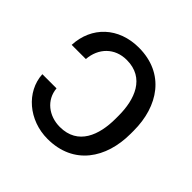

<svg xmlns="http://www.w3.org/2000/svg" viewBox="-145 -671 814 814"><g transform="rotate(45 261.5 -264.0)"><path d="M35.6 -168.9C41 -68.8 132.8 9.8 245.1 9.8C401.4 9.8 479 -108.4 479 -254.9V-273.4C479 -419.9 400.9 -538.1 245.6 -538.1C124.5 -538.1 41 -459.5 35.6 -344.7H120.6C126 -414.6 173.8 -464.8 246.1 -464.8C354.5 -464.8 388.7 -370.1 388.7 -273.4V-254.9C388.7 -157.2 355 -63 246.1 -63C180.2 -63 126 -104.5 120.6 -168.9Z"/></g></svg>

Font: Bert Sans
Style: Regular
Weight: 400
Designer: Christian Robertson (Google), Cristiano Sobral
Foundry: Google, Cristiano Sobral
Version: Version 3.101